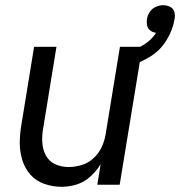

<svg xmlns="http://www.w3.org/2000/svg" viewBox="-20 -710 692 738"><path d="M217 8Q246 8 275 -1Q304 -10 327.5 -31.5Q351 -53 367 -79L354 0H440L527 -530H441L386 -194Q382 -169 371 -145Q360 -121 339.5 -102Q319 -83 293.5 -75.5Q268 -68 243 -68Q216 -68 192 -79Q168 -90 156 -113Q144 -136 142.5 -163Q141 -190 146 -217L197 -530H111L62 -229Q56 -194 56 -160Q56 -126 66 -94Q76 -62 97.5 -38Q119 -14 151 -3Q183 8 217 8ZM472 -455Q515 -467 555 -491Q595 -515 619.5 -554.5Q644 -594 651 -637Q654 -651 650 -664.5Q646 -678 633.5 -684Q621 -690 607 -690Q593 -690 578.5 -683.5Q564 -677 555.5 -664Q547 -651 545 -637Q543 -624 545.5 -612Q548 -600 558 -592.5Q568 -585 580 -584Q580 -584 580 -584Q580 -584 580 -584Q580 -584 580 -584Q580 -584 580 -584Q559 -552 525 -533.5Q491 -515 455 -506Z"/></svg>

Font: Iosevka Sparkle Oblique
Style: Regular
Weight: 400
Italic angle: -9°
Designer: Belleve Invis
Foundry: Belleve Invis
Version: Version 4.5.0; ttfautohint (v1.8.3)